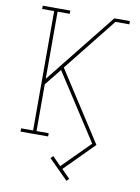

<svg xmlns="http://www.w3.org/2000/svg" viewBox="-103 -803 805 1104"><g transform="rotate(10 300.0 -251.0)"><path d="M364 233 251 120 265 106 314 156 473 -3 223 -389 145 -292V-19H216V0H55V-19H125V-716H55V-735H216V-716H145V-324L473 -735H564V-716H483L236 -406L498 0L329 170L378 219Z"/></g></svg>

Font: Iosevka HT Thin Extended
Style: Regular
Weight: 100
Width: 7
Monospace: yes
Designer: Belleve Invis
Foundry: Belleve Invis
Version: Version 32.3.0; ttfautohint (v1.8.4)